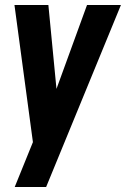

<svg xmlns="http://www.w3.org/2000/svg" viewBox="-20 -570 505 770"><path d="M39 180 112 0 38 -550H174L206.5 -213.5L329 -550H465L165 180Z"/></svg>

Font: Mohave
Style: Bold Italic
Weight: 700
Italic angle: -8°
Designer: Gumpita Rahayu
Foundry: Tokotype
Version: Version 2.003; ttfautohint (v1.8.3)